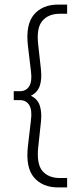

<svg xmlns="http://www.w3.org/2000/svg" viewBox="-20 -722 356 838"><path d="M234 96Q165 96 128 52Q91 8 102 -85L115 -197Q121 -242 107.5 -263.5Q94 -285 67 -285H40V-324H67Q94 -324 107.5 -345.5Q121 -367 115 -412L102 -521Q91 -614 128 -658Q165 -702 234 -702H273V-662H242Q191 -662 164.5 -630.5Q138 -599 147 -525L159 -416Q163 -375 153.5 -347Q144 -319 115 -304Q144 -290 153.5 -261.5Q163 -233 159 -193L147 -81Q139 -7 165 24Q191 55 242 55H273V96Z"/></svg>

Font: Outfit ExtraLight
Style: Regular
Weight: 200
Designer: Rodrigo Fuenzalida
Foundry: fragTYPE
Version: Version 1.100; ttfautohint (v1.8.4.7-5d5b);gftools[0.9.27]